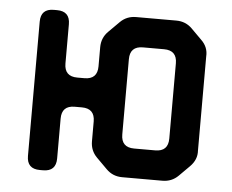

<svg xmlns="http://www.w3.org/2000/svg" viewBox="-42 -533 714 590"><g transform="rotate(5 315.0 -238.0)"><path d="M101 9H111Q151 9 151 -31V-154Q151 -194 191 -194H213Q253 -194 253 -154V-93Q253 -64 273 -44L306 -11Q326 9 355 9H479Q508 9 528 -11L560 -43Q582 -65 580 -93V-383Q582 -412 560 -433L528 -465Q508 -485 479 -485H355Q326 -485 306 -465L273 -432Q253 -412 253 -383V-324Q253 -284 213 -284H191Q151 -284 151 -324V-445Q151 -485 111 -485H101Q61 -485 61 -445V-31Q61 9 101 9ZM344 -122V-354Q344 -394 384 -394H449Q489 -394 489 -354V-122Q489 -82 449 -82H384Q344 -82 344 -122Z"/></g></svg>

Font: WD-XL Lubrifont TC
Style: Regular
Weight: 400
Designer: [WD-XL Lubrifont] Copyright 2020-2022 (c) NightFurySL2001, Skr-ZERO; [ZCOOL QingKe HuangYou] Copyright 2018-2022 (c) The
Version: Version 2.001;hotconv 1.1.1;makeotfexe 2.6.0